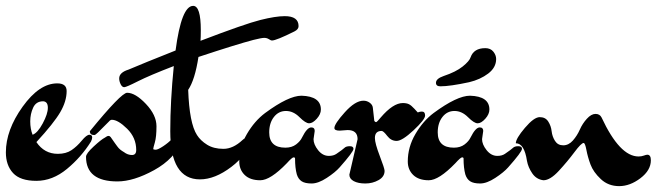

<svg xmlns="http://www.w3.org/2000/svg" viewBox="-29 -574 2237 654"><path d="M118 -229Q94 -229 84 -207.5Q74 -186 74 -160.5Q74 -135 82 -115Q99 -121 116.5 -153.5Q134 -186 134 -207Q134 -228 118 -229ZM168 -50Q196 -50 214.5 -62.5Q233 -75 249.5 -95Q266 -115 275.5 -115Q285 -115 285 -106Q285 -100 281 -92Q248 -39 199 1.5Q150 42 95 42Q40 42 15.5 15.5Q-9 -11 -9 -55Q-9 -131 48 -210.5Q105 -290 166 -290Q198 -290 198 -264Q198 -229 176 -191.5Q154 -154 95 -90Q122 -50 168 -50Z M556 -100 567 -111Q574 -118 581 -118Q593 -118 593 -104Q593 -99 592 -96Q566 -33 496 5.5Q426 44 371 44Q264 44 264 -40Q264 -51 290 -75Q316 -99 328 -105Q336 -111 340.5 -111Q345 -111 348 -107Q351 -103 355 -97Q359 -91 362 -87Q365 -83 370 -76Q375 -69 380.5 -64.5Q386 -60 393 -56Q406 -46 420.5 -46Q435 -46 435 -63Q435 -105 404 -135.5Q373 -166 352 -166Q347 -166 342 -160L305 -123Q296 -114 292 -114Q277 -114 277 -127Q384 -258 404 -258Q432 -258 468 -220Q504 -182 504 -144Q504 -108 498.5 -89Q493 -70 493 -67Q493 -64 501 -64Q509 -64 527 -76Q545 -88 556 -100Z M377 -307Q377 -327 409 -337Q458 -358 569 -402Q589 -554 629 -554Q655 -554 655 -471Q655 -447 654 -435Q806 -493 858 -506Q910 -519 941 -519Q988 -519 988 -485Q988 -474 974 -467Q912 -436 897 -436Q894 -436 887 -440.5Q880 -445 871 -445Q862 -445 834 -438Q777 -423 647 -380Q635 -302 612 -268Q616 -154 642 -114Q654 -95 676.5 -81Q699 -67 732 -67Q765 -67 797 -97Q803 -103 807 -103Q815 -103 815 -90Q815 -48 759 -5.5Q703 37 652 37Q551 37 551 -127Q551 -230 563 -349Q480 -317 440.5 -297Q401 -277 394 -277Q387 -277 382 -287Q377 -297 377 -307Z M1043 -128 1039 -100Q1039 -82 1054.5 -62.5Q1070 -43 1091 -43Q1107 -43 1117 -50Q1139 -65 1144.5 -70.5Q1150 -76 1162.5 -76Q1175 -76 1175 -67Q1175 -57 1128 -4Q1113 13 1084 32Q1055 51 1032.5 51Q1010 51 998.5 43.5Q987 36 982 20Q976 -2 976 -34Q976 -38 971 -38Q966 -38 948 -18Q892 40 857.5 40Q823 40 804.5 22Q786 4 786 -24Q786 -73 812 -117.5Q838 -162 874 -189Q954 -248 998 -248Q1064 -246 1064 -201Q1064 -185 1050 -169.5Q1036 -154 1024 -154Q1012 -154 991 -175Q970 -196 945 -196Q920 -196 904 -175.5Q888 -155 888 -123Q888 -71 943 -71Q965 -71 979.5 -82Q994 -93 1000 -106Q1017 -140 1031 -140Q1043 -140 1043 -128Z M1155 -131 1128 -129Q1110 -129 1110 -138Q1110 -152 1145.5 -191.5Q1181 -231 1209 -231Q1221 -231 1230.5 -224Q1240 -217 1241 -207L1246 -162Q1249 -158 1252 -158Q1255 -158 1268 -174Q1310 -223 1343 -223Q1356 -223 1364 -219Q1372 -215 1382.5 -203.5Q1393 -192 1394 -191Q1401 -194 1408 -194Q1419 -194 1419 -180.5Q1419 -167 1380 -130.5Q1341 -94 1322 -94Q1303 -94 1290 -111Q1277 -128 1271 -128Q1248 -128 1248 -104Q1248 -86 1264.5 -43Q1281 0 1281 8Q1281 28 1260.5 39.5Q1240 51 1215.5 51Q1191 51 1176 43Q1161 35 1161 21L1189 -100Q1189 -131 1155 -131Z M1661 -373Q1661 -344 1634 -323.5Q1607 -303 1569 -294Q1504 -280 1471 -280Q1456 -280 1456 -292Q1456 -306 1482 -315Q1524 -329 1547 -347.5Q1570 -366 1574 -379Q1585 -410 1624 -410Q1642 -410 1651.5 -398Q1661 -386 1661 -373ZM1617 -128 1613 -100Q1613 -82 1628.5 -62.5Q1644 -43 1665 -43Q1681 -43 1691 -50Q1713 -65 1718.5 -70.5Q1724 -76 1736.5 -76Q1749 -76 1749 -67Q1749 -57 1702 -4Q1687 13 1658 32Q1629 51 1606.5 51Q1584 51 1572.5 43.5Q1561 36 1556 20Q1550 -2 1550 -34Q1550 -38 1545 -38Q1540 -38 1522 -18Q1466 40 1431.5 40Q1397 40 1378.5 22Q1360 4 1360 -24Q1360 -73 1386 -117.5Q1412 -162 1448 -189Q1528 -248 1572 -248Q1638 -246 1638 -201Q1638 -185 1624 -169.5Q1610 -154 1598 -154Q1586 -154 1565 -175Q1544 -196 1519 -196Q1494 -196 1478 -175.5Q1462 -155 1462 -123Q1462 -71 1517 -71Q1539 -71 1553.5 -82Q1568 -93 1574 -106Q1591 -140 1605 -140Q1617 -140 1617 -128Z M1728 -86Q1728 -102 1759 -138.5Q1790 -175 1809.5 -175Q1829 -175 1838.5 -160Q1848 -145 1850 -127Q1852 -109 1861.5 -94Q1871 -79 1889.5 -79Q1908 -79 1922.5 -95.5Q1937 -112 1946 -132.5Q1955 -153 1970 -169.5Q1985 -186 1999.5 -186Q2014 -186 2020 -174Q2082 -41 2146 -41Q2156 -41 2164 -44Q2172 -47 2176 -47Q2188 -47 2188 -28Q2188 6 2152.5 33Q2117 60 2080 60Q2043 60 2017.5 36Q1992 12 1982.5 -13.5Q1973 -39 1968.5 -63Q1964 -87 1959 -87Q1951 -87 1927.5 -55.5Q1904 -24 1874.5 8Q1845 40 1822 40Q1798 37 1784 16.5Q1770 -4 1766 -26Q1757 -86 1728 -86Z"/></svg>

Font: Dr Sugiyama
Style: Regular
Weight: 400
Designer: Alejandro Paul
Foundry: Alejandro Paul
Version: Version 1.000